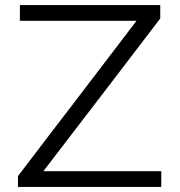

<svg xmlns="http://www.w3.org/2000/svg" viewBox="-20 -733 707 753"><path d="M50.5 0V-42.5Q79.5 -80.5 115.8 -128Q152 -175.5 188.8 -223.8Q225.5 -272 256.5 -312L515.5 -651.5H58V-713H608.5V-660.5Q560.5 -597.5 514 -536.8Q467.5 -476 421 -415L150 -61.5H612.5V0Z"/></svg>

Font: Commissioner Light
Style: Regular
Weight: 300
Designer: Kostas Bartsokas
Foundry: Kostas Bartsokas
Version: Version 1.000; ttfautohint (v1.8.3)